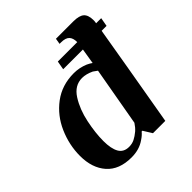

<svg xmlns="http://www.w3.org/2000/svg" viewBox="-181 -793 936 936"><g transform="rotate(-45 286.5 -325.0)"><path d="M565 -530H531Q504 -368 440 0H355L327 -45H322Q310 -30 290 -17Q252 10 198 10Q113 10 69 -40Q25 -90 25 -173Q25 -248 56 -319Q87 -390 147 -435Q207 -480 289 -480Q327 -480 363 -465Q380 -457 389 -450L402 -530H266L274 -575H408Q408 -603 395 -616.5Q382 -630 351 -630H341L346 -660H466Q506 -660 523 -645Q540 -630 540 -593Q540 -585 538 -575H573ZM381 -405Q372 -412 360 -420Q328 -435 301 -435Q249 -435 217 -384.5Q185 -334 171 -266.5Q157 -199 157 -144Q157 -91 173 -63Q189 -35 226 -35Q247 -35 264 -43.5Q281 -52 299 -67Q314 -80 327 -100Z"/></g></svg>

Font: Philosopher
Style: Bold Italic
Weight: 700
Italic angle: -10°
Designer: Jovanny Lemonad
Foundry: Jovanny Lemonad
Version: Version 2.000